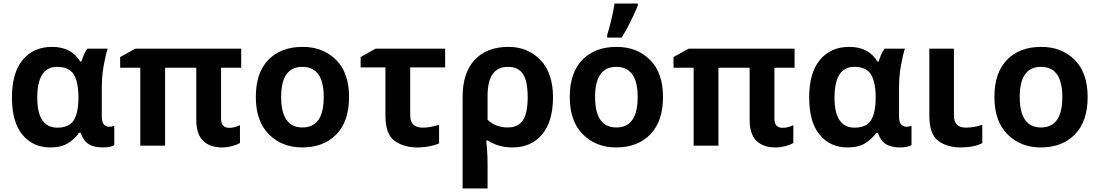

<svg xmlns="http://www.w3.org/2000/svg" viewBox="-20 -817 6168 1077"><path d="M262 10Q324 10 362 -14Q400 -38 423 -72H432Q448 -26 478 -8Q508 10 556 10Q599 10 621 -3V-111Q608 -106 592 -106Q576 -106 563.5 -118.5Q551 -131 551 -164V-325Q551 -390 562 -451Q573 -512 584 -544H470Q458 -529 450 -509Q442 -489 437 -472H430Q380 -554 272 -554Q168 -554 107.5 -481.5Q47 -409 47 -270Q47 -132 106 -61Q165 10 262 10ZM302 -101Q189 -101 189 -269Q189 -442 300 -442Q369 -442 394.5 -398Q420 -354 420 -271V-265Q419 -180 392.5 -140.5Q366 -101 302 -101Z M1266 -100Q1220 -100 1220 -151V-437H1333V-544H739L654 -497V-437H767V0H906V-437H1081V-145Q1081 -64 1119.5 -27Q1158 10 1225 10Q1254 10 1282 2.5Q1310 -5 1326 -15V-115Q1296 -100 1266 -100Z M1938 -273Q1938 -409 1865 -481.5Q1792 -554 1678 -554Q1556 -554 1485.5 -481.5Q1415 -409 1415 -273Q1415 -137 1488.5 -63.5Q1562 10 1675 10Q1796 10 1867 -63.5Q1938 -137 1938 -273ZM1557 -273Q1557 -442 1676 -442Q1796 -442 1796 -273Q1796 -102 1677 -102Q1557 -102 1557 -273Z M2477 -544H2087L2003 -497V-439H2142V-168Q2142 -64 2193.5 -27Q2245 10 2320 10Q2357 10 2389.5 3.5Q2422 -3 2443 -13V-117Q2421 -110 2398 -105.5Q2375 -101 2351 -101Q2281 -101 2281 -170V-439H2477Z M2829 -442Q2887 -442 2913.5 -402Q2940 -362 2940 -272Q2940 -183 2913.5 -142.5Q2887 -102 2828 -102Q2761 -102 2715 -145V-280Q2715 -442 2829 -442ZM3082 -272Q3082 -407 3011.5 -480.5Q2941 -554 2832 -554Q2711 -554 2643 -481.5Q2575 -409 2575 -274V240H2715V102Q2715 58 2711.5 15.5Q2708 -27 2708 -29H2716Q2777 10 2854 10Q2960 10 3021 -63Q3082 -136 3082 -272Z M3699 -273Q3699 -409 3626 -481.5Q3553 -554 3439 -554Q3317 -554 3246.5 -481.5Q3176 -409 3176 -273Q3176 -137 3249.5 -63.5Q3323 10 3436 10Q3557 10 3628 -63.5Q3699 -137 3699 -273ZM3318 -273Q3318 -442 3437 -442Q3557 -442 3557 -273Q3557 -102 3438 -102Q3318 -102 3318 -273ZM3386 -606H3467Q3496 -652 3519 -700Q3542 -748 3558 -786V-797H3427Q3422 -759 3409.5 -707.5Q3397 -656 3386 -621Z M4370 -100Q4324 -100 4324 -151V-437H4437V-544H3843L3758 -497V-437H3871V0H4010V-437H4185V-145Q4185 -64 4223.5 -27Q4262 10 4329 10Q4358 10 4386 2.5Q4414 -5 4430 -15V-115Q4400 -100 4370 -100Z M4734 10Q4796 10 4834 -14Q4872 -38 4895 -72H4904Q4920 -26 4950 -8Q4980 10 5028 10Q5071 10 5093 -3V-111Q5080 -106 5064 -106Q5048 -106 5035.5 -118.5Q5023 -131 5023 -164V-325Q5023 -390 5034 -451Q5045 -512 5056 -544H4942Q4930 -529 4922 -509Q4914 -489 4909 -472H4902Q4852 -554 4744 -554Q4640 -554 4579.5 -481.5Q4519 -409 4519 -270Q4519 -132 4578 -61Q4637 10 4734 10ZM4774 -101Q4661 -101 4661 -269Q4661 -442 4772 -442Q4841 -442 4866.5 -398Q4892 -354 4892 -271V-265Q4891 -180 4864.5 -140.5Q4838 -101 4774 -101Z M5331 -544H5193V-169Q5193 -64 5243 -27Q5293 10 5368 10Q5442 10 5490 -14V-117Q5469 -110 5446 -105.5Q5423 -101 5398 -101Q5331 -101 5331 -169Z M6081 -273Q6081 -409 6008 -481.5Q5935 -554 5821 -554Q5699 -554 5628.5 -481.5Q5558 -409 5558 -273Q5558 -137 5631.5 -63.5Q5705 10 5818 10Q5939 10 6010 -63.5Q6081 -137 6081 -273ZM5700 -273Q5700 -442 5819 -442Q5939 -442 5939 -273Q5939 -102 5820 -102Q5700 -102 5700 -273Z"/></svg>

Font: Noto Sans UI
Style: Bold
Weight: 700
Designer: Monotype Design Team
Foundry: Monotype Imaging Inc.
Version: Version 1.901